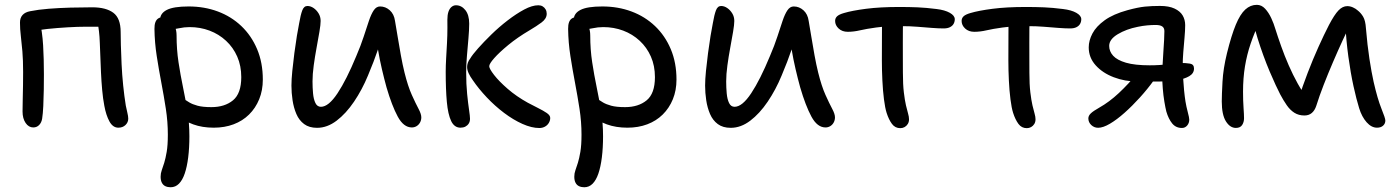

<svg xmlns="http://www.w3.org/2000/svg" viewBox="-20 -528 5887 809"><path d="M478.6 10Q455.6 10 441.2 -16.2Q426.8 -42.4 419.6 -82.2Q413.8 -112.2 410.5 -148.9Q407.2 -185.6 405.5 -223.1Q403.8 -260.6 402.7 -292.8Q401.6 -325 400.6 -346Q399.6 -374.8 397.1 -395.4Q394.6 -416 391.6 -435.6L413.6 -415.4H339.6Q308.6 -415.4 265.2 -412.9Q221.8 -410.4 179.7 -406Q137.6 -401.6 110.4 -394.6L145.6 -449.6Q158.4 -394 161.7 -337Q165 -280 165 -215Q165 -186 164.5 -150.1Q164 -114.2 162.4 -81.2Q160.8 -48.2 157.6 -28.2Q155 -11.6 145 -1.3Q135 9 120.2 9Q100.8 9 87.9 -9.9Q75 -28.8 75 -58.2Q75 -80.2 75.8 -109.3Q76.6 -138.4 77 -169Q77.4 -199.6 77.4 -224.6Q77.4 -275.2 74.3 -311.9Q71.2 -348.6 67.7 -377.1Q64.2 -405.6 64.2 -433Q64.2 -453 75.2 -465Q86.2 -477 107.2 -480.8Q140.8 -487.6 184.8 -491.1Q228.8 -494.6 276.8 -495.9Q324.8 -497.2 368.8 -497.2Q426.6 -497.2 457.5 -474.2Q488.4 -451.2 488.4 -393Q488.4 -374 489.3 -338Q490.2 -302 492.3 -257.6Q494.4 -213.2 499 -168Q503.6 -122.8 510 -83.4Q512.8 -68.6 516.6 -53.3Q520.4 -38 520.4 -28Q520.4 -12.6 508.8 -1.3Q497.2 10 478.6 10Z M880.6 10Q832.4 10 794.2 -3.9Q756 -17.8 733.5 -39.6Q711 -61.4 711 -85.8Q711 -98.4 717.2 -107.2Q723.4 -116 736.6 -116Q747.2 -116 756.2 -110Q765.2 -104 777.9 -96.3Q790.6 -88.6 812.3 -82.6Q834 -76.6 870.8 -76.6Q926.8 -76.6 961.7 -105.3Q996.6 -134 996.6 -203Q996.6 -250.8 979.6 -289.5Q962.6 -328.2 932.4 -356.2Q902.2 -384.2 862.9 -399Q823.6 -413.8 779 -413.8Q756.2 -413.8 734 -408.9Q711.8 -404 695.8 -404Q684.2 -404 674.6 -409.6Q665 -415.2 659.8 -424.9Q654.6 -434.6 654.6 -445Q654.6 -471.8 683 -486.3Q711.4 -500.8 774.8 -500.8Q841 -500.8 897.7 -479.7Q954.4 -458.6 996.9 -418.2Q1039.4 -377.8 1063.4 -320.8Q1087.4 -263.8 1087.4 -192.8Q1087.4 -147.2 1072.1 -109.8Q1056.8 -72.4 1029.4 -45.4Q1002 -18.4 964.2 -4.2Q926.4 10 880.6 10ZM698.8 261Q686.6 261 677 256.6Q667.4 252.2 662.1 242.1Q656.8 232 656.8 216.6Q656.8 202.2 661.6 189.1Q666.4 176 672 157.9Q677.6 139.8 682.4 111.8Q687.2 83.8 687.2 39.6Q687.2 -15 678.8 -69.5Q670.4 -124 659.8 -179.6Q649.2 -235.2 640.4 -291.8Q631.6 -348.4 630.8 -406Q630.6 -423.4 634.7 -434.4Q638.8 -445.4 647.4 -450.7Q656 -456 668.2 -456Q684.4 -456 696.8 -445.3Q709.2 -434.6 716.6 -417.4Q724 -400.2 724 -378.8Q724 -319.4 732.2 -265.6Q740.4 -211.8 751 -161Q761.6 -110.2 769.8 -59.3Q778 -8.4 778 46Q778 95 773 134.9Q768 174.8 758.5 202.8Q749 230.8 734.2 245.9Q719.4 261 698.8 261Z M1316 10.6Q1282.8 10.6 1261.5 -5.2Q1240.2 -21 1228.8 -47.6Q1217.4 -74.2 1212.7 -105.6Q1208 -137 1208 -167.4Q1208 -192.6 1211.6 -228.9Q1215.2 -265.2 1220.3 -304.1Q1225.4 -343 1231 -377.2Q1236.6 -411.4 1240.6 -430.4Q1246.6 -465.4 1253.6 -484.1Q1260.6 -502.8 1275.4 -502.8Q1288.8 -502.8 1301.4 -494.1Q1314 -485.4 1322.5 -471.4Q1331 -457.4 1331 -439.6Q1331 -424.4 1325.9 -394.2Q1320.8 -364 1313.9 -326.9Q1307 -289.8 1301.9 -252.4Q1296.8 -215 1296.8 -185Q1296.8 -159.6 1299 -134.9Q1301.2 -110.2 1308.9 -94.1Q1316.6 -78 1332.2 -78Q1364.4 -78 1402.2 -135Q1440 -192 1481.2 -291.8Q1500.2 -336 1512.5 -373.8Q1524.8 -411.6 1534.4 -440.1Q1544 -468.6 1554.9 -484.7Q1565.8 -500.8 1581.4 -500.8Q1604.4 -500.8 1622.4 -484.7Q1640.4 -468.6 1644.4 -439.8Q1649.4 -411.4 1655.6 -373.2Q1661.8 -335 1669 -295.3Q1676.2 -255.6 1684.4 -222.4Q1698.8 -164.4 1715.3 -127.9Q1731.8 -91.4 1743.5 -69.5Q1755.2 -47.6 1755.2 -33.6Q1755.2 -21.6 1749.8 -11.8Q1744.4 -2 1735.3 3.5Q1726.2 9 1715.4 9Q1680.6 9 1655.9 -36.8Q1631.2 -82.6 1608.6 -160Q1598.8 -195.6 1589.2 -236.6Q1579.6 -277.6 1572.7 -319Q1565.8 -360.4 1561.6 -395.4L1596.4 -394.6Q1585.8 -359.4 1571.2 -315.7Q1556.6 -272 1530.4 -209.6Q1505.8 -150 1471.8 -99.7Q1437.8 -49.4 1398.2 -19.4Q1358.6 10.6 1316 10.6Z M2252.6 11.4Q2220 11.4 2181.3 -5.9Q2142.6 -23.2 2104 -52.3Q2065.4 -81.4 2031.3 -117.4Q1997.2 -153.4 1972.4 -189.8Q1960.8 -205.8 1954.5 -219.5Q1948.2 -233.2 1948.2 -245.8Q1948.2 -254.2 1951.3 -263.5Q1954.4 -272.8 1961.2 -281.4Q1970 -296.8 1994.1 -324Q2018.2 -351.2 2050.5 -382.7Q2082.8 -414.2 2118.9 -442Q2155 -469.8 2188.6 -487.8Q2222.2 -505.8 2248.2 -505.8Q2258.8 -505.8 2266.6 -501.1Q2274.4 -496.4 2279 -488.4Q2283.6 -480.4 2283.6 -470Q2283.6 -449.4 2261.8 -433.3Q2240 -417.2 2211.8 -400.6Q2160.2 -370.2 2121.9 -338.6Q2083.6 -307 2062.5 -283.1Q2041.4 -259.2 2041.4 -249Q2041.4 -238.6 2061.9 -212.1Q2082.4 -185.6 2119.1 -153.7Q2155.8 -121.8 2203.8 -95.2Q2225 -83.8 2247 -72.9Q2269 -62 2283.7 -52Q2298.4 -42 2298.4 -31Q2298.4 -20 2292.4 -10Q2286.4 0 2275.9 5.7Q2265.4 11.4 2252.6 11.4ZM1920.4 10Q1894.4 10 1881 -18Q1867.6 -46 1862.8 -98.5Q1858 -151 1858 -225Q1858 -250.8 1859.8 -281.8Q1861.6 -312.8 1863.4 -346.1Q1865.2 -379.4 1865.2 -411.4Q1865.2 -419.4 1865.1 -427.5Q1865 -435.6 1865 -444.6Q1865 -464.8 1869.4 -478.1Q1873.8 -491.4 1882.3 -498.6Q1890.8 -505.8 1901 -505.8Q1924.4 -505.8 1940.7 -485.5Q1957 -465.2 1957 -428.4Q1957 -402.8 1953.8 -366.2Q1950.6 -329.6 1947.4 -292Q1944.2 -254.4 1944.2 -225Q1944.2 -173 1948.3 -132.2Q1952.4 -91.4 1956.4 -64.9Q1960.4 -38.4 1960.4 -27.6Q1960.4 -15.8 1955.1 -7.5Q1949.8 0.8 1941 5.4Q1932.2 10 1920.4 10Z M2623.6 10Q2575.4 10 2537.2 -3.9Q2499 -17.8 2476.5 -39.6Q2454 -61.4 2454 -85.8Q2454 -98.4 2460.2 -107.2Q2466.4 -116 2479.6 -116Q2490.2 -116 2499.2 -110Q2508.2 -104 2520.9 -96.3Q2533.6 -88.6 2555.3 -82.6Q2577 -76.6 2613.8 -76.6Q2669.8 -76.6 2704.7 -105.3Q2739.6 -134 2739.6 -203Q2739.6 -250.8 2722.6 -289.5Q2705.6 -328.2 2675.4 -356.2Q2645.2 -384.2 2605.9 -399Q2566.6 -413.8 2522 -413.8Q2499.2 -413.8 2477 -408.9Q2454.8 -404 2438.8 -404Q2427.2 -404 2417.6 -409.6Q2408 -415.2 2402.8 -424.9Q2397.6 -434.6 2397.6 -445Q2397.6 -471.8 2426 -486.3Q2454.4 -500.8 2517.8 -500.8Q2584 -500.8 2640.7 -479.7Q2697.4 -458.6 2739.9 -418.2Q2782.4 -377.8 2806.4 -320.8Q2830.4 -263.8 2830.4 -192.8Q2830.4 -147.2 2815.1 -109.8Q2799.8 -72.4 2772.4 -45.4Q2745 -18.4 2707.2 -4.2Q2669.4 10 2623.6 10ZM2441.8 261Q2429.6 261 2420 256.6Q2410.4 252.2 2405.1 242.1Q2399.8 232 2399.8 216.6Q2399.8 202.2 2404.6 189.1Q2409.4 176 2415 157.9Q2420.6 139.8 2425.4 111.8Q2430.2 83.8 2430.2 39.6Q2430.2 -15 2421.8 -69.5Q2413.4 -124 2402.8 -179.6Q2392.2 -235.2 2383.4 -291.8Q2374.6 -348.4 2373.8 -406Q2373.6 -423.4 2377.7 -434.4Q2381.8 -445.4 2390.4 -450.7Q2399 -456 2411.2 -456Q2427.4 -456 2439.8 -445.3Q2452.2 -434.6 2459.6 -417.4Q2467 -400.2 2467 -378.8Q2467 -319.4 2475.2 -265.6Q2483.4 -211.8 2494 -161Q2504.6 -110.2 2512.8 -59.3Q2521 -8.4 2521 46Q2521 95 2516 134.9Q2511 174.8 2501.5 202.8Q2492 230.8 2477.2 245.9Q2462.4 261 2441.8 261Z M3059 10.6Q3025.8 10.6 3004.5 -5.2Q2983.2 -21 2971.8 -47.6Q2960.4 -74.2 2955.7 -105.6Q2951 -137 2951 -167.4Q2951 -192.6 2954.6 -228.9Q2958.2 -265.2 2963.3 -304.1Q2968.4 -343 2974 -377.2Q2979.6 -411.4 2983.6 -430.4Q2989.6 -465.4 2996.6 -484.1Q3003.6 -502.8 3018.4 -502.8Q3031.8 -502.8 3044.4 -494.1Q3057 -485.4 3065.5 -471.4Q3074 -457.4 3074 -439.6Q3074 -424.4 3068.9 -394.2Q3063.8 -364 3056.9 -326.9Q3050 -289.8 3044.9 -252.4Q3039.8 -215 3039.8 -185Q3039.8 -159.6 3042 -134.9Q3044.2 -110.2 3051.9 -94.1Q3059.6 -78 3075.2 -78Q3107.4 -78 3145.2 -135Q3183 -192 3224.2 -291.8Q3243.2 -336 3255.5 -373.8Q3267.8 -411.6 3277.4 -440.1Q3287 -468.6 3297.9 -484.7Q3308.8 -500.8 3324.4 -500.8Q3347.4 -500.8 3365.4 -484.7Q3383.4 -468.6 3387.4 -439.8Q3392.4 -411.4 3398.6 -373.2Q3404.8 -335 3412 -295.3Q3419.2 -255.6 3427.4 -222.4Q3441.8 -164.4 3458.3 -127.9Q3474.8 -91.4 3486.5 -69.5Q3498.2 -47.6 3498.2 -33.6Q3498.2 -21.6 3492.8 -11.8Q3487.4 -2 3478.3 3.5Q3469.2 9 3458.4 9Q3423.6 9 3398.9 -36.8Q3374.2 -82.6 3351.6 -160Q3341.8 -195.6 3332.2 -236.6Q3322.6 -277.6 3315.7 -319Q3308.8 -360.4 3304.6 -395.4L3339.4 -394.6Q3328.8 -359.4 3314.2 -315.7Q3299.6 -272 3273.4 -209.6Q3248.8 -150 3214.8 -99.7Q3180.8 -49.4 3141.2 -19.4Q3101.6 10.6 3059 10.6Z M3552 -394Q3528.6 -394 3513.7 -407.8Q3498.8 -421.6 3498.8 -439.8Q3498.8 -451.4 3507.1 -459.3Q3515.4 -467.2 3536.4 -473.2Q3570.6 -483.4 3629.4 -491Q3688.2 -498.6 3769 -498.6Q3810.8 -498.6 3846.4 -497.1Q3882 -495.6 3926.2 -490Q3961.2 -485.8 3982.1 -474Q4003 -462.2 4003 -447Q4003 -436.4 3998.1 -427.6Q3993.2 -418.8 3982.7 -413.5Q3972.2 -408.2 3956 -408.2Q3935.2 -408.2 3906.7 -410.4Q3878.2 -412.6 3846.1 -415.2Q3814 -417.8 3781 -417.8Q3713 -417.8 3671.5 -412.1Q3630 -406.4 3603.5 -400.2Q3577 -394 3552 -394ZM3773.4 12Q3751.6 12 3738.3 -5.9Q3725 -23.8 3715.8 -52.4Q3709.2 -73.2 3704.6 -109.5Q3700 -145.8 3697.9 -189.2Q3695.8 -232.6 3695.8 -273.6Q3695.8 -329.4 3696.1 -371.7Q3696.4 -414 3696.4 -442L3785.2 -447.8Q3784.4 -431 3784.3 -405.3Q3784.2 -379.6 3784.1 -348.5Q3784 -317.4 3784.2 -284.7Q3784.4 -252 3784.4 -222Q3784.4 -172.2 3788.4 -138.8Q3792.4 -105.4 3797.3 -84.2Q3802.2 -63 3806.2 -49.6Q3810.2 -36.2 3810.2 -25.4Q3810.2 -13.8 3804.9 -5.4Q3799.6 3 3791.4 7.5Q3783.2 12 3773.4 12Z M4085 -394Q4061.6 -394 4046.7 -407.8Q4031.8 -421.6 4031.8 -439.8Q4031.8 -451.4 4040.1 -459.3Q4048.4 -467.2 4069.4 -473.2Q4103.6 -483.4 4162.4 -491Q4221.2 -498.6 4302 -498.6Q4343.8 -498.6 4379.4 -497.1Q4415 -495.6 4459.2 -490Q4494.2 -485.8 4515.1 -474Q4536 -462.2 4536 -447Q4536 -436.4 4531.1 -427.6Q4526.2 -418.8 4515.7 -413.5Q4505.2 -408.2 4489 -408.2Q4468.2 -408.2 4439.7 -410.4Q4411.2 -412.6 4379.1 -415.2Q4347 -417.8 4314 -417.8Q4246 -417.8 4204.5 -412.1Q4163 -406.4 4136.5 -400.2Q4110 -394 4085 -394ZM4306.4 12Q4284.6 12 4271.3 -5.9Q4258 -23.8 4248.8 -52.4Q4242.2 -73.2 4237.6 -109.5Q4233 -145.8 4230.9 -189.2Q4228.8 -232.6 4228.8 -273.6Q4228.8 -329.4 4229.1 -371.7Q4229.4 -414 4229.4 -442L4318.2 -447.8Q4317.4 -431 4317.3 -405.3Q4317.2 -379.6 4317.1 -348.5Q4317 -317.4 4317.2 -284.7Q4317.4 -252 4317.4 -222Q4317.4 -172.2 4321.4 -138.8Q4325.4 -105.4 4330.3 -84.2Q4335.2 -63 4339.2 -49.6Q4343.2 -36.2 4343.2 -25.4Q4343.2 -13.8 4337.9 -5.4Q4332.6 3 4324.4 7.5Q4316.2 12 4306.4 12Z M4960.2 11.2Q4934.4 11.2 4918.9 -8Q4903.4 -27.2 4894.4 -58Q4890.4 -74 4886.1 -99.7Q4881.8 -125.4 4879.5 -154.1Q4877.2 -182.8 4877.2 -205.8Q4877.2 -224.2 4878.4 -251.1Q4879.6 -278 4881.7 -306.5Q4883.8 -335 4885 -359.5Q4886.2 -384 4886.2 -396.8Q4886.2 -410.4 4877.2 -416.6Q4868.2 -422.8 4849.2 -422.8Q4833.2 -422.8 4814.1 -421.1Q4795 -419.4 4774 -415Q4725.6 -405.4 4689.6 -383.8Q4653.6 -362.2 4653.6 -334.6Q4653.6 -311.4 4670.4 -293Q4687.2 -274.6 4724.5 -263.7Q4761.8 -252.8 4824.6 -252.8Q4845.4 -252.8 4865.9 -254.1Q4886.4 -255.4 4904.7 -257.8Q4923 -260.2 4935.6 -261.5Q4948.2 -262.8 4952.6 -262.8Q4977.4 -262.8 4994.2 -259.9Q5011 -257 5011 -239.2Q5011 -219 4991.2 -207.2Q4971.4 -195.4 4939.2 -190Q4907 -184.6 4868.8 -184.6H4771.6Q4720 -184.6 4672.9 -202.5Q4625.8 -220.4 4596.6 -252.9Q4567.4 -285.4 4567.4 -328.4Q4567.4 -357.2 4583.1 -387Q4598.8 -416.8 4634.7 -442.7Q4670.6 -468.6 4731 -485.2Q4775 -497.2 4803.9 -500.1Q4832.8 -503 4867.6 -503Q4905.2 -503 4928.8 -492Q4952.4 -481 4963.1 -463Q4973.8 -445 4973.8 -422Q4973.8 -399.6 4971 -369Q4968.2 -338.4 4965.8 -307.9Q4963.4 -277.4 4963.4 -253Q4963.4 -229 4965 -201.3Q4966.6 -173.6 4969.2 -147.2Q4971.8 -120.8 4975 -100.6Q4978.6 -78.6 4984.8 -55.3Q4991 -32 4991 -24.2Q4991 -9.4 4982.2 0.9Q4973.4 11.2 4960.2 11.2ZM4607 10.4Q4590.4 10.4 4578.1 -1.2Q4565.8 -12.8 4565.8 -29.2Q4565.8 -40.4 4576.3 -50.4Q4586.8 -60.4 4611.4 -74.2Q4654 -98.2 4694.3 -135.9Q4734.6 -173.6 4773.2 -220.6L4842 -189.8Q4815.6 -153.2 4783.3 -117.5Q4751 -81.8 4718.4 -52.8Q4685.8 -23.8 4656.8 -6.7Q4627.8 10.4 4607 10.4Z M5187.4 11Q5162.8 11 5145.4 -16.8Q5128 -44.6 5128 -100.6Q5128 -127.6 5131 -183.2Q5134 -238.8 5149.8 -303.4Q5168.6 -379.4 5187.1 -423.9Q5205.6 -468.4 5227.2 -488Q5248.8 -507.6 5275.6 -507.6Q5295.6 -507.6 5310.7 -491.2Q5325.8 -474.8 5336.6 -451.4Q5347.4 -428 5353.4 -407Q5364 -373.4 5378.2 -333.3Q5392.4 -293.2 5410.1 -252.7Q5427.8 -212.2 5447.9 -176Q5468 -139.8 5488.8 -114.8L5449.8 -107Q5468 -163.6 5489.9 -220.8Q5511.8 -278 5535.3 -330.1Q5558.8 -382.2 5579.6 -422.6Q5602.6 -466.4 5619.9 -484.3Q5637.2 -502.2 5656.8 -502.2Q5668.8 -502.2 5680.8 -496.8Q5692.8 -491.4 5701 -483.8Q5714.4 -473.4 5723.9 -457.2Q5733.4 -441 5735.4 -409Q5741.4 -337 5750.2 -279.7Q5759 -222.4 5767.8 -183.2Q5784.2 -111.2 5800.7 -70.4Q5817.2 -29.6 5817.2 -20.2Q5817.2 -7.2 5807.8 1.4Q5798.4 10 5782 10Q5758.6 10 5738.3 -12.9Q5718 -35.8 5706.8 -72.2Q5695.2 -109.4 5683 -165Q5670.8 -220.6 5661.4 -289.1Q5652 -357.6 5648.4 -431.2L5676.2 -437.8Q5658 -402.8 5637.5 -358.3Q5617 -313.8 5596.4 -265.8Q5575.8 -217.8 5557.5 -170.8Q5539.2 -123.8 5526.2 -82.2Q5519.8 -62.6 5507.4 -52Q5495 -41.4 5476.2 -41.4Q5452.2 -41.4 5434.2 -52.7Q5416.2 -64 5402 -84.4Q5387.8 -104.8 5374.2 -130.4Q5367 -144.2 5355.2 -169.4Q5343.4 -194.6 5329.7 -227Q5316 -259.4 5302.9 -295.4Q5289.8 -331.4 5278.9 -366.7Q5268 -402 5261.4 -432.8L5289.6 -441Q5265.8 -391.6 5249.8 -344.6Q5233.8 -297.6 5225.7 -248.2Q5217.6 -198.8 5217.6 -141.8Q5217.6 -103.4 5219.7 -74.1Q5221.8 -44.8 5221.8 -29.8Q5221.8 -13.4 5213.8 -1.2Q5205.8 11 5187.4 11Z"/></svg>

Font: Shantell Sans Light
Style: Regular
Weight: 300
Designer: Stephen Nixon, Anya Danilova, Shantell Martin
Foundry: Arrow Type
Version: Version 1.011;[c5ecc13dd]